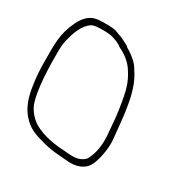

<svg xmlns="http://www.w3.org/2000/svg" viewBox="-144 -737 814 844"><g transform="rotate(30 263.0 -315.0)"><path d="M288.1 -576C285.5 -579.3 282.8 -581.7 279.9 -583L255.3 -595.5C241 -603.9 232.7 -604.4 216.2 -611.5C200.2 -618.3 191.2 -617.4 172.9 -619H139.1C123.9 -619 110.4 -617.3 98.7 -614C73.6 -606.8 52.7 -586.5 35.9 -553C-0.9 -475.8 4.1 -428.6 4.4 -327.9C4.5 -291.1 8.1 -251.5 15.2 -209C23.4 -159.5 39.8 -120.7 64.2 -92.7C98.3 -53.8 129 -43.6 184 -28.7C224.8 -17.7 261.6 -15.9 299.8 -13C356.2 -5.1 396.6 -25.2 411 -54C427.2 -80.9 441.1 -147.2 436.7 -194.3C434.1 -221.4 432.1 -241.7 430.5 -255C427.8 -278.7 425.6 -308.5 421.7 -332L416.7 -362C407.8 -415.7 393.2 -459 373.1 -492C369.4 -498 364.2 -506.4 357.4 -517.2C344 -538.8 310.5 -563.8 288.1 -576ZM250.7 -566C253.2 -563.3 256.2 -561.2 259.7 -559.5C294.1 -543.3 320 -522.1 337.4 -496C362 -459.1 375.6 -428.9 386.7 -362L391.7 -332C396.7 -302 400.8 -263.7 403.9 -217C410.7 -157 403.7 -107.9 383 -69.8C378.2 -61.1 368.5 -53.7 353.9 -47.6C328.2 -37 295.6 -43.3 266.5 -45C215.4 -48 172.1 -57.6 136.7 -74C107.1 -86.7 83.3 -108.5 65.3 -139.4C57.4 -153 50.6 -176.5 45 -210C31.3 -292.5 32.7 -424.3 35.6 -447C48.4 -516.1 70.2 -560.6 100.8 -580.5C109.5 -586.2 127.6 -589 154.9 -589C181.4 -589 200.2 -587 211.4 -583C229.4 -576.5 233.6 -576.3 250.7 -566Z"/></g></svg>

Font: MewTooHand
Style: Lta
Weight: 400
Designer: Mew Too, Robert Jablonski
Version: Version 0.77